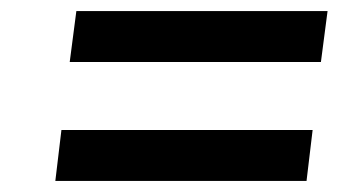

<svg xmlns="http://www.w3.org/2000/svg" viewBox="-20 -523 612 347"><path d="M545 -288H91L80 -196H534ZM572 -503H118L106 -411H560Z"/></svg>

Font: Bluebird
Style: LiObl
Weight: 300
Designer: Jasper
Foundry: Cannot Into Space Fonts
Version: Version 0.98